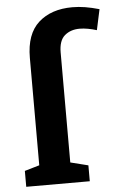

<svg xmlns="http://www.w3.org/2000/svg" viewBox="-55 -825 536 863"><g transform="rotate(-5 213.0 -393.0)"><path d="M28 0V-71.7L107.7 -95L94.7 -79.7V-576Q94.7 -683.3 151.8 -734.7Q209 -786 304.3 -786Q333 -786 362.5 -781.2Q392 -776.3 425.7 -766.7L405.7 -673.7Q386.3 -679.7 366.7 -683.3Q347 -687 328.7 -687Q288 -687 261.3 -664.3Q234.7 -641.7 234.7 -587.7V-80.3L221.7 -95L314.7 -71.7V0Z"/></g></svg>

Font: Bitter Thin
Style: Regular
Weight: 100
Designer: Sol Matas, and Bitter project Authors
Foundry: Sol Matas
Version: Version 2.002